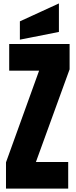

<svg xmlns="http://www.w3.org/2000/svg" viewBox="-20 -1121 450 1141"><path d="M15.6 0V-156.2L212.4 -701.2H34.7V-859.4H393.6V-709L193.4 -158.2H385.3V0ZM98.1 -885.3V-994.1L330.1 -1100.6V-931.2Z"/></svg>

Font: webenart
Style: Regular
Weight: 400
Designer: Vernon Adams
Foundry: Vernon Adams
Version: Version 2.116; ttfautohint (v1.8.3)